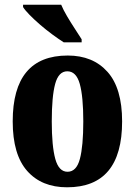

<svg xmlns="http://www.w3.org/2000/svg" viewBox="-20 -786 573 816"><path d="M265 10Q157 10 95.5 -59.5Q34 -129 34 -270Q34 -550 268 -550Q375 -550 437 -480.5Q499 -411 499 -270Q499 10 265 10ZM267 -56Q305 -56 319.5 -110.5Q334 -165 334 -270Q334 -376 319 -429.5Q304 -483 266 -483Q229 -483 214.5 -429.5Q200 -376 200 -270Q200 -165 215 -110.5Q230 -56 267 -56ZM251 -606Q229 -620 202.5 -639.5Q176 -659 150.5 -681Q125 -703 105.5 -723Q86 -743 78 -756V-766H240Q249 -744 265 -717Q281 -690 298 -664Q315 -638 327 -619V-606Z"/></svg>

Font: Noto Serif Sinhala ExtraCondensed Black
Style: Regular
Weight: 900
Width: 2
Designer: Jelle Bosma - Monotype Design Team
Foundry: Monotype Imaging Inc.
Version: Version 2.007; ttfautohint (v1.8.4.7-5d5b)